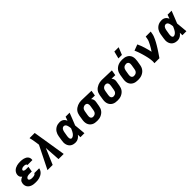

<svg xmlns="http://www.w3.org/2000/svg" viewBox="403 -2374 3994 3994"><g transform="rotate(-45 2400.0 -376.5)"><path d="M251 8Q222 8 193.5 5Q165 2 139 -7Q113 -16 91 -31Q69 -46 54.5 -68Q40 -90 34.5 -117.5Q29 -145 34 -174Q36 -191 43.5 -208.5Q51 -226 64.5 -239Q78 -252 94.5 -261Q111 -270 128 -276Q116 -285 106 -296Q96 -307 89.5 -321.5Q83 -336 82.5 -352Q82 -368 84 -385Q88 -408 100.5 -431Q113 -454 132 -471Q151 -488 174 -499.5Q197 -511 221 -517Q245 -523 269 -525.5Q293 -528 317 -528Q343 -528 368 -525.5Q393 -523 417 -516.5Q441 -510 462 -498.5Q483 -487 498.5 -469Q514 -451 520.5 -427Q527 -403 523 -377L522 -370H376V-371Q378 -383 370 -391Q362 -399 351.5 -402.5Q341 -406 329.5 -407Q318 -408 307 -408Q295 -408 283.5 -406.5Q272 -405 260.5 -400.5Q249 -396 239.5 -387Q230 -378 228 -366Q226 -354 234.5 -346Q243 -338 253.5 -334.5Q264 -331 275 -330Q286 -329 298 -329H365L346 -211H279Q264 -211 248.5 -209.5Q233 -208 218 -202.5Q203 -197 190.5 -185.5Q178 -174 175 -159Q173 -149 177.5 -140.5Q182 -132 189 -126.5Q196 -121 204.5 -118Q213 -115 222.5 -113Q232 -111 241.5 -110.5Q251 -110 261 -110Q270 -110 279 -110.5Q288 -111 297.5 -112.5Q307 -114 315.5 -116Q324 -118 333 -122.5Q342 -127 349 -134Q356 -141 359 -150H502L501 -149Q497 -123 483.5 -98.5Q470 -74 449.5 -55.5Q429 -37 404.5 -24.5Q380 -12 354 -4.5Q328 3 302 5.5Q276 8 251 8Z M596 0 845 -500 836 -567Q830 -610 822 -652Q814 -694 803 -735H955Q985 -551 1014.5 -367.5Q1044 -184 1073 0H921L898 -349L749 0Z M1421 8Q1390 8 1361 1.5Q1332 -5 1308 -21Q1284 -37 1268 -61Q1252 -85 1244.5 -114Q1237 -143 1237.5 -173.5Q1238 -204 1244 -235L1260 -335Q1264 -361 1273 -386Q1282 -411 1297 -434.5Q1312 -458 1333 -476.5Q1354 -495 1378.5 -507Q1403 -519 1429 -523.5Q1455 -528 1480 -528Q1504 -528 1526 -521.5Q1548 -515 1566 -502Q1584 -489 1597 -471Q1610 -453 1618 -433Q1626 -455 1633.5 -476.5Q1641 -498 1649 -520H1767Q1740 -452 1714 -384.5Q1688 -317 1660 -250Q1667 -188 1672 -125Q1677 -62 1683 0H1565Q1565 -18 1565 -36.5Q1565 -55 1564 -74Q1551 -56 1535.5 -41Q1520 -26 1501 -14.5Q1482 -3 1461.5 2.5Q1441 8 1421 8ZM1422 -112Q1439 -112 1456 -120.5Q1473 -129 1486 -142Q1499 -155 1509.5 -170.5Q1520 -186 1528.5 -202.5Q1537 -219 1544.5 -235.5Q1552 -252 1559 -269Q1558 -284 1556 -298.5Q1554 -313 1550.5 -327.5Q1547 -342 1542.5 -356Q1538 -370 1530 -381.5Q1522 -393 1509 -400.5Q1496 -408 1480 -408Q1464 -408 1449.5 -399Q1435 -390 1426 -376Q1417 -362 1412 -346.5Q1407 -331 1404 -316L1387 -216Q1386 -205 1384.5 -194.5Q1383 -184 1383.5 -173.5Q1384 -163 1385 -152.5Q1386 -142 1390.5 -133Q1395 -124 1403 -118Q1411 -112 1422 -112Z M2054 8Q2021 8 1989.5 2.5Q1958 -3 1931.5 -18Q1905 -33 1885.5 -56.5Q1866 -80 1856.5 -109Q1847 -138 1846.5 -170.5Q1846 -203 1852 -235L1868 -335Q1873 -362 1883 -388.5Q1893 -415 1911 -438Q1929 -461 1953.5 -478Q1978 -495 2004 -506Q2030 -517 2057.5 -522.5Q2085 -528 2112 -528H2131L2411 -520L2391 -400L2282 -403Q2293 -393 2301 -379Q2309 -365 2313 -350Q2317 -335 2317 -318.5Q2317 -302 2314 -285L2297 -185Q2293 -158 2283 -131Q2273 -104 2255.5 -80.5Q2238 -57 2214 -39.5Q2190 -22 2163.5 -11Q2137 0 2109 4Q2081 8 2054 8ZM2054 -112Q2072 -112 2090 -118Q2108 -124 2122 -137.5Q2136 -151 2143.5 -169Q2151 -187 2153 -204L2170 -304Q2173 -322 2173 -339.5Q2173 -357 2167 -372.5Q2161 -388 2147.5 -397.5Q2134 -407 2116 -408H2105Q2088 -408 2071 -400.5Q2054 -393 2041 -380Q2028 -367 2021.5 -350Q2015 -333 2012 -316L1995 -216Q1992 -197 1992 -179Q1992 -161 1999 -145.5Q2006 -130 2021 -121Q2036 -112 2054 -112Z M2654 8Q2621 8 2589.5 2.5Q2558 -3 2531.5 -18Q2505 -33 2485.5 -56.5Q2466 -80 2456.5 -109Q2447 -138 2446.5 -170.5Q2446 -203 2452 -235L2468 -335Q2473 -362 2483 -388.5Q2493 -415 2511 -438Q2529 -461 2553.5 -478Q2578 -495 2604 -506Q2630 -517 2657.5 -522.5Q2685 -528 2712 -528H2731L3011 -520L2991 -400L2882 -403Q2893 -393 2901 -379Q2909 -365 2913 -350Q2917 -335 2917 -318.5Q2917 -302 2914 -285L2897 -185Q2893 -158 2883 -131Q2873 -104 2855.5 -80.5Q2838 -57 2814 -39.5Q2790 -22 2763.5 -11Q2737 0 2709 4Q2681 8 2654 8ZM2654 -112Q2672 -112 2690 -118Q2708 -124 2722 -137.5Q2736 -151 2743.5 -169Q2751 -187 2753 -204L2770 -304Q2773 -322 2773 -339.5Q2773 -357 2767 -372.5Q2761 -388 2747.5 -397.5Q2734 -407 2716 -408H2705Q2688 -408 2671 -400.5Q2654 -393 2641 -380Q2628 -367 2621.5 -350Q2615 -333 2612 -316L2595 -216Q2592 -197 2592 -179Q2592 -161 2599 -145.5Q2606 -130 2621 -121Q2636 -112 2654 -112Z M3257 8Q3224 8 3192.5 2.5Q3161 -3 3134 -17.5Q3107 -32 3087 -55.5Q3067 -79 3057 -108Q3047 -137 3046.5 -169.5Q3046 -202 3052 -235L3068 -335Q3073 -363 3083.5 -390Q3094 -417 3112 -440.5Q3130 -464 3154 -481.5Q3178 -499 3205.5 -509.5Q3233 -520 3260.5 -524Q3288 -528 3316 -528Q3349 -528 3380.5 -522.5Q3412 -517 3439.5 -502.5Q3467 -488 3487 -464.5Q3507 -441 3516.5 -412Q3526 -383 3526.5 -350.5Q3527 -318 3522 -285L3505 -185Q3501 -157 3490.5 -130Q3480 -103 3462 -79.5Q3444 -56 3419.5 -38.5Q3395 -21 3368 -10.5Q3341 0 3313 4Q3285 8 3257 8ZM3257 -112Q3276 -112 3294.5 -117.5Q3313 -123 3328 -136.5Q3343 -150 3351 -168Q3359 -186 3361 -204L3378 -304Q3381 -323 3380.5 -341.5Q3380 -360 3372.5 -375.5Q3365 -391 3349.5 -399.5Q3334 -408 3316 -408Q3297 -408 3278.5 -402.5Q3260 -397 3245.5 -383.5Q3231 -370 3223 -352Q3215 -334 3212 -316L3195 -216Q3192 -197 3192.5 -178.5Q3193 -160 3200.5 -144.5Q3208 -129 3223.5 -120.5Q3239 -112 3257 -112ZM3283 -600 3324 -761H3451L3386 -600Z M3742 0Q3747 -32 3745.5 -64Q3744 -96 3739 -126.5Q3734 -157 3727 -187.5Q3720 -218 3712.5 -247.5Q3705 -277 3696 -306.5Q3687 -336 3677.5 -365Q3668 -394 3657 -422.5Q3646 -451 3634 -478L3767 -528Q3802 -453 3826.5 -373Q3851 -293 3869 -210Q3890 -241 3909 -272Q3928 -303 3945 -335Q3962 -367 3977 -400.5Q3992 -434 3997 -468L4006 -520H4153L4144 -468Q4139 -436 4127.5 -405.5Q4116 -375 4101.5 -344.5Q4087 -314 4071 -284.5Q4055 -255 4037.5 -226Q4020 -197 4002 -168.5Q3984 -140 3965.5 -112Q3947 -84 3927.5 -56Q3908 -28 3889 0Z M4421 8Q4390 8 4361 1.5Q4332 -5 4308 -21Q4284 -37 4268 -61Q4252 -85 4244.5 -114Q4237 -143 4237.5 -173.5Q4238 -204 4244 -235L4260 -335Q4264 -361 4273 -386Q4282 -411 4297 -434.5Q4312 -458 4333 -476.5Q4354 -495 4378.5 -507Q4403 -519 4429 -523.5Q4455 -528 4480 -528Q4504 -528 4526 -521.5Q4548 -515 4566 -502Q4584 -489 4597 -471Q4610 -453 4618 -433Q4626 -455 4633.5 -476.5Q4641 -498 4649 -520H4767Q4740 -452 4714 -384.5Q4688 -317 4660 -250Q4667 -188 4672 -125Q4677 -62 4683 0H4565Q4565 -18 4565 -36.5Q4565 -55 4564 -74Q4551 -56 4535.5 -41Q4520 -26 4501 -14.5Q4482 -3 4461.5 2.5Q4441 8 4421 8ZM4422 -112Q4439 -112 4456 -120.5Q4473 -129 4486 -142Q4499 -155 4509.5 -170.5Q4520 -186 4528.5 -202.5Q4537 -219 4544.5 -235.5Q4552 -252 4559 -269Q4558 -284 4556 -298.5Q4554 -313 4550.5 -327.5Q4547 -342 4542.5 -356Q4538 -370 4530 -381.5Q4522 -393 4509 -400.5Q4496 -408 4480 -408Q4464 -408 4449.5 -399Q4435 -390 4426 -376Q4417 -362 4412 -346.5Q4407 -331 4404 -316L4387 -216Q4386 -205 4384.5 -194.5Q4383 -184 4383.5 -173.5Q4384 -163 4385 -152.5Q4386 -142 4390.5 -133Q4395 -124 4403 -118Q4411 -112 4422 -112Z"/></g></svg>

Font: Iosevka Heavy Extended Oblique
Style: Regular
Weight: 900
Width: 7
Italic angle: -9°
Monospace: yes
Designer: Belleve Invis
Foundry: Belleve Invis
Version: Version 32.5.0; ttfautohint (v1.8.4)